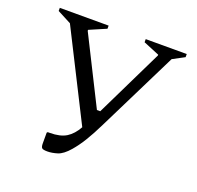

<svg xmlns="http://www.w3.org/2000/svg" viewBox="-119 -787 948 924"><g transform="rotate(20 355.0 -325.0)"><path d="M324 -43Q293 -7 265.5 1.5Q238 10 215 10Q192 10 186.5 4Q181 -2 181 -19V-74L185 -78H195Q249 -78 280 -97.5Q311 -117 333 -157L106 -607L35 -644V-660H285V-644L199 -607V-602L371 -259H388L557 -606V-610L475 -644V-660H685V-644L625 -612L422 -202Q395 -147 372 -109.5Q349 -72 324 -43Z"/></g></svg>

Font: Spectral
Style: Regular
Weight: 400
Designer: Jean-Baptiste Levee
Foundry: Production Type
Version: Version 2.001